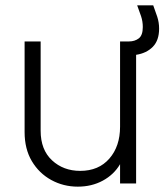

<svg xmlns="http://www.w3.org/2000/svg" viewBox="-20 -686 625 718"><path d="M271 12Q217 12 171.5 -13Q126 -38 99 -83.5Q72 -129 72 -192V-531H132V-197Q132 -126 174.5 -86.5Q217 -47 280 -47Q349 -47 389 -93Q429 -139 429 -212V-531H462Q484 -531 499 -542.5Q514 -554 514 -585Q514 -606 507.5 -625.5Q501 -645 493 -666H553Q561 -645 568 -623.5Q575 -602 575 -579Q575 -535 551.5 -511Q528 -487 489 -481V0H429V-72Q406 -33 364.5 -10.5Q323 12 271 12Z"/></svg>

Font: Plus Jakarta Sans Light
Style: Regular
Weight: 300
Designer: Gumpita Rahayu
Foundry: Tokotype
Version: Version 2.006; ttfautohint (v1.8.4.7-5d5b)